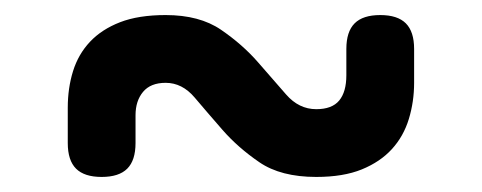

<svg xmlns="http://www.w3.org/2000/svg" viewBox="-20 -470 640 255"><path d="M440 -405Q440 -428 451 -439Q462 -450 485 -450Q508 -450 519 -439Q530 -428 530 -405V-360Q530 -335 523 -312Q516 -289 500.5 -272Q485 -255 460.5 -245Q436 -235 400 -235Q353 -235 324.5 -254.5Q296 -274 275.5 -297.5Q255 -321 238.5 -340.5Q222 -360 200 -360Q180 -360 170 -348Q160 -336 160 -317V-280Q160 -257 149 -246Q138 -235 115 -235Q92 -235 81 -246Q70 -257 70 -280V-327Q70 -353 77 -375.5Q84 -398 99.5 -414.5Q115 -431 139.5 -440.5Q164 -450 200 -450Q245 -450 273.5 -430.5Q302 -411 322.5 -387.5Q343 -364 360 -344.5Q377 -325 400 -325Q421 -325 430.5 -336.5Q440 -348 440 -370Z"/></svg>

Font: Maple Mono Normal
Style: Regular
Weight: 400
Monospace: yes
Designer: subframe7536
Version: Version 7.000